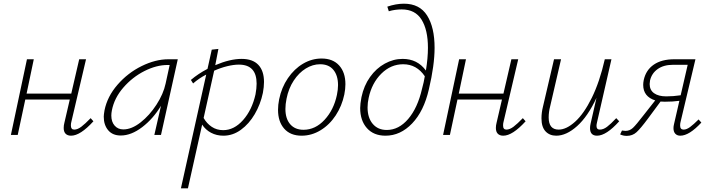

<svg xmlns="http://www.w3.org/2000/svg" viewBox="-20 -731 3849 1040"><path d="M486 -74Q415 4 365 4Q346 4 335.5 -6.5Q325 -17 325 -38Q325 -52 329 -67L358 -192H117L76 0H39L126 -410H163L124 -224H366L409 -410H446L366 -69Q364 -62 364 -51Q364 -29 382 -29Q400 -29 420.5 -44.5Q441 -60 471 -91Z M943 -410 852 0H816L852 -158Q810 -88 750.5 -42.5Q691 3 634 3Q590 3 566 -25.5Q542 -54 542 -99Q542 -109 546 -133Q561 -208 616.5 -272Q672 -336 747 -373Q822 -410 892 -410ZM877 -278 899 -379H888Q827 -379 762 -346Q697 -313 648 -256.5Q599 -200 586 -133Q583 -118 583 -105Q583 -71 601 -50.5Q619 -30 648 -30Q693 -30 741.5 -68Q790 -106 827.5 -164Q865 -222 877 -278Z M1410 -287Q1410 -260 1404 -228Q1391 -166 1360 -113Q1329 -60 1285 -28Q1241 4 1190 4Q1153 4 1123 -12Q1093 -28 1075 -56L998 289H960L1097 -327Q1058 -307 1026 -279L1014 -298Q1054 -332 1104 -358L1127 -462L1163 -466L1146 -378Q1226 -412 1289 -412Q1349 -412 1379.5 -379.5Q1410 -347 1410 -287ZM1370 -278Q1370 -381 1274 -381Q1246 -381 1211 -372.5Q1176 -364 1140 -348L1083 -92Q1100 -62 1127 -44Q1154 -26 1189 -26Q1248 -26 1296.5 -80.5Q1345 -135 1364 -220Q1370 -252 1370 -278Z M1486 -136Q1486 -163 1492 -193Q1505 -257 1539.5 -307.5Q1574 -358 1621.5 -386Q1669 -414 1722 -414Q1783 -414 1817 -376.5Q1851 -339 1851 -275Q1851 -249 1845 -219Q1832 -157 1798.5 -106Q1765 -55 1716.5 -25.5Q1668 4 1614 4Q1553 4 1519.5 -34Q1486 -72 1486 -136ZM1805 -217Q1811 -246 1811 -270Q1811 -322 1786 -352.5Q1761 -383 1714 -383Q1674 -383 1636.5 -360Q1599 -337 1571 -294.5Q1543 -252 1532 -196Q1526 -166 1526 -141Q1526 -88 1552 -58Q1578 -28 1624 -28Q1688 -28 1738 -82Q1788 -136 1805 -217Z M2334 -472Q2334 -378 2303 -247Q2276 -129 2212.5 -62.5Q2149 4 2068 4Q2004 4 1967.5 -37Q1931 -78 1931 -146Q1931 -168 1938 -205Q1951 -267 1984.5 -314Q2018 -361 2064.5 -386.5Q2111 -412 2161 -412Q2241 -412 2287 -349Q2298 -417 2298 -472Q2298 -569 2263.5 -624.5Q2229 -680 2156 -680Q2119 -680 2086 -670L2078 -695Q2125 -711 2168 -711Q2253 -711 2293.5 -647Q2334 -583 2334 -472ZM2266 -250Q2276 -286 2281 -318Q2237 -383 2164 -383Q2097 -383 2045.5 -332Q1994 -281 1977 -201Q1971 -174 1971 -149Q1971 -93 1999 -60Q2027 -27 2075 -27Q2140 -27 2191 -86.5Q2242 -146 2266 -250Z M2827 -74Q2756 4 2706 4Q2687 4 2676.5 -6.5Q2666 -17 2666 -38Q2666 -52 2670 -67L2699 -192H2458L2417 0H2380L2467 -410H2504L2465 -224H2707L2750 -410H2787L2707 -69Q2705 -62 2705 -51Q2705 -29 2723 -29Q2741 -29 2761.5 -44.5Q2782 -60 2812 -91Z M3334 -74Q3264 4 3214 4Q3176 4 3176 -37Q3176 -48 3179 -61L3211 -201Q3164 -100 3106 -48Q3048 4 2993 4Q2957 4 2935 -19.5Q2913 -43 2913 -90Q2913 -121 2921 -153L2981 -410H3019L2960 -155Q2952 -124 2952 -95Q2952 -29 3006 -29Q3048 -29 3095.5 -72Q3143 -115 3185.5 -201Q3228 -287 3256 -410H3292L3214 -69Q3211 -57 3211 -49Q3211 -29 3229 -29Q3248 -29 3268 -44Q3288 -59 3318 -91Z M3779 -67Q3713 4 3665 4Q3648 4 3638 -6.5Q3628 -17 3628 -37Q3628 -47 3631 -59L3660 -185Q3626 -180 3581 -180Q3565 -180 3558 -181L3490 -89Q3450 -35 3428 -15Q3406 5 3375 5Q3355 5 3339 -3L3349 -24Q3361 -22 3368 -22Q3391 -22 3408.5 -38.5Q3426 -55 3466 -107L3529 -187Q3464 -208 3464 -271Q3464 -283 3467 -298Q3479 -352 3521.5 -381Q3564 -410 3632 -410H3747L3666 -69Q3664 -62 3664 -51Q3664 -29 3683 -29Q3699 -29 3718 -43Q3737 -57 3764 -84ZM3667 -215 3705 -380H3625Q3575 -380 3542.5 -357Q3510 -334 3501 -295Q3499 -281 3499 -276Q3499 -243 3523 -226Q3547 -209 3589 -209Q3628 -209 3667 -215Z"/></svg>

Font: Ysabeau Light
Style: Italic
Weight: 300
Italic angle: -12°
Designer: Christian Thalmann (Catharsis Fonts)
Version: Version 0.003